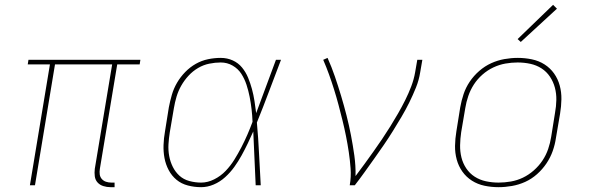

<svg xmlns="http://www.w3.org/2000/svg" viewBox="-20 -768 2440 796"><path d="M438 8Q423 8 408.5 3.5Q394 -1 384.5 -11.5Q375 -22 373 -37Q371 -52 373 -68L445 -501H208L125 0H104L187 -501H95L98 -520H562L559 -501H466L394 -68Q392 -56 393.5 -45Q395 -34 402 -26Q409 -18 419.5 -14.5Q430 -11 442 -11H455V8Z M814 8Q786 8 759 1Q732 -6 712 -22.5Q692 -39 679.5 -62.5Q667 -86 662 -112.5Q657 -139 658 -167Q659 -195 664 -223L680 -323Q685 -349 692.5 -375Q700 -401 714 -425Q728 -449 748 -469.5Q768 -490 792 -503.5Q816 -517 842.5 -522.5Q869 -528 895 -528Q922 -528 945 -517.5Q968 -507 983.5 -488Q999 -469 1008.5 -446Q1018 -423 1024.5 -399Q1031 -375 1035 -349.5Q1039 -324 1042 -299Q1063 -354 1083 -409.5Q1103 -465 1124 -520H1145Q1120 -455 1095.5 -389.5Q1071 -324 1045 -260Q1051 -195 1054 -130Q1057 -65 1061 0H1040Q1037 -56 1035 -111.5Q1033 -167 1030 -223Q1019 -198 1007 -173Q995 -148 981.5 -123.5Q968 -99 951.5 -76Q935 -53 913.5 -33.5Q892 -14 866 -3Q840 8 814 8ZM814 -11Q841 -11 868 -24.5Q895 -38 915.5 -59.5Q936 -81 951.5 -106Q967 -131 980.5 -157Q994 -183 1005.5 -209.5Q1017 -236 1027 -263Q1026 -289 1023 -315Q1020 -341 1015 -366.5Q1010 -392 1002 -416.5Q994 -441 980.5 -462Q967 -483 944.5 -496Q922 -509 895 -509Q872 -509 847.5 -504Q823 -499 801 -486Q779 -473 761.5 -454Q744 -435 731.5 -413Q719 -391 712 -367.5Q705 -344 701 -320L684 -220Q680 -195 678.5 -170Q677 -145 681.5 -121Q686 -97 696.5 -76Q707 -55 724 -39.5Q741 -24 765 -17.5Q789 -11 814 -11Z M1430 0Q1436 -35 1433.5 -69.5Q1431 -104 1426 -137.5Q1421 -171 1414.5 -203.5Q1408 -236 1400 -268.5Q1392 -301 1383.5 -333Q1375 -365 1365 -397Q1355 -429 1344 -459.5Q1333 -490 1320 -520L1338 -528Q1355 -490 1368.5 -450.5Q1382 -411 1394 -371Q1406 -331 1416.5 -290Q1427 -249 1435 -207.5Q1443 -166 1449 -123.5Q1455 -81 1454 -38Q1473 -63 1491.5 -88.5Q1510 -114 1528.5 -140Q1547 -166 1564.5 -192Q1582 -218 1598.5 -244.5Q1615 -271 1630.5 -298Q1646 -325 1660 -353Q1674 -381 1685 -410Q1696 -439 1701 -468L1710 -520H1731L1722 -468Q1717 -436 1704.5 -405Q1692 -374 1677 -343.5Q1662 -313 1644.5 -283.5Q1627 -254 1609 -225Q1591 -196 1571.5 -167.5Q1552 -139 1532 -111Q1512 -83 1492 -55Q1472 -27 1451 0Z M2047 8Q2017 8 1988.5 2Q1960 -4 1936.5 -19Q1913 -34 1897 -56.5Q1881 -79 1873.5 -106.5Q1866 -134 1866.5 -163.5Q1867 -193 1872 -223L1888 -323Q1893 -351 1902 -378Q1911 -405 1927.5 -429.5Q1944 -454 1967 -474Q1990 -494 2016.5 -506Q2043 -518 2071 -523Q2099 -528 2127 -528Q2156 -528 2185 -522Q2214 -516 2237.5 -501Q2261 -486 2277 -463.5Q2293 -441 2300.5 -413.5Q2308 -386 2307.5 -356.5Q2307 -327 2302 -297L2285 -197Q2281 -169 2271.5 -142Q2262 -115 2245.5 -90.5Q2229 -66 2206.5 -46Q2184 -26 2157.5 -14Q2131 -2 2102.5 3Q2074 8 2047 8ZM2047 -11Q2072 -11 2098 -15.5Q2124 -20 2148 -31.5Q2172 -43 2193 -61.5Q2214 -80 2229 -102.5Q2244 -125 2252.5 -150Q2261 -175 2265 -200L2281 -300Q2286 -327 2286.5 -353.5Q2287 -380 2280.5 -404.5Q2274 -429 2260 -450Q2246 -471 2225 -484.5Q2204 -498 2178.5 -503.5Q2153 -509 2126 -509Q2101 -509 2075.5 -504.5Q2050 -500 2025.5 -488.5Q2001 -477 1980 -458.5Q1959 -440 1944.5 -417.5Q1930 -395 1921.5 -370Q1913 -345 1909 -320L1892 -220Q1888 -193 1887.5 -166.5Q1887 -140 1893 -115.5Q1899 -91 1913 -70Q1927 -49 1948 -35.5Q1969 -22 1994.5 -16.5Q2020 -11 2047 -11ZM2139 -594 2126 -606 2273 -748 2289 -732Z"/></svg>

Font: Iosevka SS04 Th Ex Obl
Style: Regular
Weight: 100
Width: 7
Italic angle: -9°
Monospace: yes
Designer: Belleve Invis
Foundry: Belleve Invis
Version: Version 19.0.0; ttfautohint (v1.8.4)